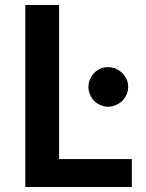

<svg xmlns="http://www.w3.org/2000/svg" viewBox="-20 -743 582 763"><path d="M214.8 -110.8H503.9V0H80.6V-723.1H214.8ZM489.3 -397Q489.3 -380.4 482.9 -367.2Q475.6 -351.6 465.8 -341.8Q455.1 -332 440.4 -325.7Q425.3 -318.8 409.2 -318.8Q393.6 -318.8 378.9 -325.7Q364.7 -331.5 354.5 -341.8Q344.2 -352.1 337.9 -367.2Q331.5 -380.4 331.5 -397Q331.5 -415 337.9 -428.2Q343.3 -441.4 354.5 -453.1Q364.7 -463.9 378.9 -470.2Q392.6 -476.1 409.2 -476.1Q425.8 -476.1 440.4 -470.2Q454.6 -463.4 465.8 -453.1Q476.6 -441.4 482.9 -428.2Q489.3 -415 489.3 -397Z"/></svg>

Font: Lato-SemiBold
Style: Bold
Weight: 500
Designer: Lukasz Dziedzic with Adam Twardoch and Botio Nikoltchev
Foundry: tyPoland Lukasz Dziedzic
Version: ""